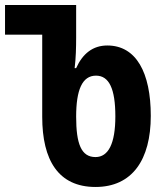

<svg xmlns="http://www.w3.org/2000/svg" viewBox="-25 -734 658 764"><path d="M355 10C501 10 575 -98 575 -273C575 -445 517 -553 402 -553C345 -553 304 -521 278 -463H272C277 -503 278 -546 278 -585V-714H-5V-596H143V-269C143 -97 207 10 355 10ZM355 -109C298 -109 278 -162 278 -270C278 -376 302 -433 357 -433C409 -433 434 -381 434 -271C434 -162 406 -109 355 -109Z"/></svg>

Font: Noto Sans Georgian ExtraCondensed Bold
Style: Regular
Weight: 700
Width: 2
Designer: Monotype Design Team, Akaki Razmadze
Foundry: Google LLC
Version: Version 2.005